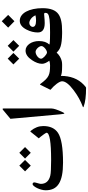

<svg xmlns="http://www.w3.org/2000/svg" viewBox="584 -1349 1018 2226"><g transform="rotate(-90 1093.0 -236.0)"><path d="M744.6 -243.2Q744.6 -126 666.5 -73.2Q579.6 -14.2 320.3 -14.2Q235.4 -14.2 175 -26.1Q114.7 -38.1 75.7 -62.7Q36.6 -87.4 18.3 -125.2Q0 -163.1 0 -215.3Q0 -238.8 7.3 -265.6Q14.6 -292.5 25.6 -314.9Q36.6 -337.4 49.1 -352.3Q61.5 -367.2 70.8 -367.2Q91.3 -367.2 91.3 -344.2Q91.3 -340.8 88.6 -331.1Q85.9 -321.3 82.8 -309.8Q79.6 -298.3 76.9 -287.8Q74.2 -277.3 74.2 -272Q74.2 -229 97.9 -201.4Q121.6 -173.8 169.9 -162.1Q191.9 -156.7 236.3 -154.8Q280.8 -152.8 348.6 -152.3Q667 -152.3 667 -205.6Q667 -209 659.7 -220.5Q652.3 -231.9 642.1 -246.1Q631.8 -260.3 620.6 -274.2Q609.4 -288.1 602.1 -295.4L673.8 -384.8Q676.8 -388.7 678.7 -391.4Q680.7 -394 681.6 -393.6Q683.6 -393.6 690.4 -386.7Q744.6 -320.8 744.6 -243.2ZM501 -454.6 434.6 -388.2 367.7 -454.6 434.6 -521ZM351.6 -454.6 285.6 -388.2 219.2 -454.6 285.6 -521Z M948.2 -147.9Q948.2 -109.9 906.7 -21.5Q896 1.5 891.6 1.5Q884.8 1.5 880.4 -49.3L828.6 -624L928.7 -707.5Q938 -715.3 942.9 -715.3Q948.2 -715.3 948.2 -704.1Z M1437 -24.9Q1413.1 -24.9 1395.5 -25.9Q1377.9 -26.9 1365.2 -28.6Q1352.5 -30.3 1343.3 -33Q1334 -35.6 1326.2 -39.1Q1326.2 126.5 1226.1 223.6Q1196.3 252.9 1187.5 252.9Q1043.9 252.9 970.7 225.1Q962.9 222.2 962.9 219.7Q962.9 216.8 969.2 214.8Q1019 196.3 1066.2 170.2Q1113.3 144 1160.6 108.4Q1263.7 30.8 1263.7 -25.4Q1263.7 -37.1 1256.1 -52.7Q1248.5 -68.4 1235.4 -86.4Q1222.2 -104.5 1204.1 -123.3Q1186 -142.1 1164.6 -160.2L1221.7 -275.4Q1224.6 -280.8 1227.5 -280.8Q1231.4 -280.8 1233.9 -275.4Q1261.2 -238.8 1282.7 -216.8Q1304.2 -194.8 1327.1 -183.3Q1350.1 -171.9 1378.2 -168.2Q1406.2 -164.6 1446.8 -164.6H1451.7Q1455.6 -164.6 1458.5 -158.4Q1461.4 -152.3 1463.1 -142.6Q1464.8 -132.8 1465.8 -120.4Q1466.8 -107.9 1466.8 -95.2Q1466.8 -82 1465.8 -69.3Q1464.8 -56.6 1463.1 -46.6Q1461.4 -36.6 1458.5 -30.8Q1455.6 -24.9 1451.7 -24.9Z M1741.2 -589.4 1674.8 -522.5 1607.4 -589.4 1674.8 -655.8ZM1592.3 -589.4 1525.9 -522.5 1459 -589.4 1525.9 -655.8ZM1671.9 -264.2Q1671.9 -274.9 1665.5 -286.9Q1659.2 -298.8 1649.2 -309.1Q1639.2 -319.3 1627.4 -325.9Q1615.7 -332.5 1604.5 -332.5Q1592.3 -332.5 1578.4 -326.9Q1564.5 -321.3 1552.7 -312.3Q1541 -303.2 1533.2 -291.7Q1525.4 -280.3 1525.4 -268.6Q1525.4 -259.8 1533.7 -248Q1542 -236.3 1553.5 -225.8Q1564.9 -215.3 1577.4 -207.8Q1589.8 -200.2 1598.6 -200.2Q1607.4 -200.2 1620.1 -206.3Q1632.8 -212.4 1644.3 -221.9Q1655.8 -231.4 1663.8 -242.7Q1671.9 -253.9 1671.9 -264.2ZM1818.8 -24.9Q1766.1 -25.9 1730 -30Q1693.8 -34.2 1668.9 -42Q1644 -49.8 1627.4 -61.5Q1610.8 -73.2 1596.2 -88.4Q1573.7 -64.5 1551.5 -51.5Q1529.3 -38.6 1510.3 -32.7Q1491.2 -26.9 1477.3 -25.9Q1463.4 -24.9 1457.5 -24.9H1442.9Q1439 -25.9 1436.3 -32.5Q1433.6 -39.1 1431.6 -49.1Q1429.7 -59.1 1428.7 -71.5Q1427.7 -84 1427.7 -96.7Q1427.7 -109.9 1428.7 -122.1Q1429.7 -134.3 1431.6 -143.8Q1433.6 -153.3 1436.3 -158.9Q1439 -164.6 1442.9 -164.6H1447.8Q1459.5 -164.6 1475.3 -166.7Q1491.2 -168.9 1502 -172.9Q1466.3 -221.7 1466.3 -257.3Q1466.3 -311 1508.8 -374.5Q1558.1 -448.7 1619.1 -448.7Q1643.6 -448.7 1663.8 -436.3Q1684.1 -423.8 1698.7 -402.8Q1713.4 -381.8 1721.7 -353.8Q1730 -325.7 1730 -293.9Q1730 -214.8 1689.5 -172.9Q1692.4 -170.9 1699.7 -169.4Q1707 -168 1722.7 -167Q1738.3 -166 1763.9 -165.3Q1789.6 -164.6 1828.6 -164.6H1833.5Q1837.4 -164.6 1840.3 -158.7Q1843.3 -152.8 1845.2 -143.1Q1847.2 -133.3 1847.9 -120.8Q1848.6 -108.4 1848.6 -95.2Q1848.6 -82 1847.9 -69.3Q1847.2 -56.6 1845.2 -46.6Q1843.3 -36.6 1840.3 -30.8Q1837.4 -24.9 1833.5 -24.9Z M2111.3 -252Q2111.3 -113.8 2039.6 -65.9Q2023.9 -55.2 2004.9 -47.6Q1985.8 -40 1961.7 -34.9Q1937.5 -29.8 1907.2 -27.3Q1877 -24.9 1838.9 -24.9H1824.2Q1820.3 -24.9 1817.6 -30.8Q1814.9 -36.6 1813 -46.6Q1811 -56.6 1810.1 -69.3Q1809.1 -82 1809.1 -95.2Q1809.1 -108.4 1810.1 -120.8Q1811 -133.3 1813 -143.1Q1814.9 -152.8 1817.6 -158.7Q1820.3 -164.6 1824.2 -164.6H1829.1Q1881.3 -164.6 1918.5 -166Q1955.6 -167.5 1981 -170.7Q2006.3 -173.8 2021.5 -178.5Q2036.6 -183.1 2044.4 -189.5Q2052.2 -195.8 2054.7 -203.6Q2057.1 -211.4 2057.1 -220.7Q2057.1 -233.4 2041 -233.4Q2037.1 -233.4 2035.6 -232.9Q2000.5 -229.5 1976.3 -228Q1952.1 -226.6 1938 -226.6Q1829.6 -226.6 1829.6 -306.6Q1829.6 -372.6 1862.8 -437.5Q1902.8 -515.6 1965.3 -515.6Q1998.5 -515.6 2025.4 -496.3Q2052.2 -477.1 2071.3 -442.1Q2090.3 -407.2 2100.8 -358.6Q2111.3 -310.1 2111.3 -252ZM2028.3 -333.5Q2022.5 -348.6 2012.5 -361.8Q2002.4 -375 1990.2 -384.5Q1978 -394 1964.8 -399.7Q1951.7 -405.3 1939.5 -405.3Q1930.7 -405.3 1922.6 -402.1Q1914.6 -398.9 1908.2 -393.3Q1901.9 -387.7 1898.2 -380.6Q1894.5 -373.5 1894.5 -365.2Q1894.5 -327.1 1968.3 -327.1Q1999.5 -327.1 2028.3 -333.5ZM2033.2 -650.4 1960 -577.6 1885.7 -650.4 1960 -724.6Z"/></g></svg>

Font: XB Kayhan
Style: Bold
Weight: 700
Designer: Behnam
Foundry: Irmug
Version: Version 7.300 2009